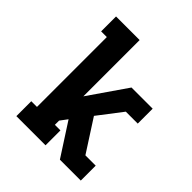

<svg xmlns="http://www.w3.org/2000/svg" viewBox="-200 -868 1001 1001"><g transform="rotate(45 300.0 -367.5)"><path d="M81 0V-110H123V-625H81V-735H255V-320L400 -530H556V-420H468L366 -287L480 -110H556V0H402L285 -181L255 -141V-110H296V0Z"/></g></svg>

Font: Iosevka Slab XBdEx
Style: Regular
Weight: 800
Width: 7
Monospace: yes
Designer: Belleve Invis
Foundry: Belleve Invis
Version: Version 11.1.0; ttfautohint (v1.8.3)